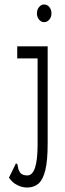

<svg xmlns="http://www.w3.org/2000/svg" viewBox="-20 -664 290 858"><path d="M101 174Q79 174 57 163Q35 152 20 130L47 75L51 66L57 69Q60 77 61 86.5Q62 96 72 110Q83 120 102 120Q148 120 148 -18V-403H57V-457H193V-22Q193 54 182.5 96.5Q172 139 152 156.5Q132 174 101 174ZM177 -565Q164 -565 154.5 -576.5Q145 -588 145 -604Q145 -621 154.5 -632.5Q164 -644 177 -644Q191 -644 200.5 -632.5Q210 -621 210 -604Q210 -588 200.5 -576.5Q191 -565 177 -565Z"/></svg>

Font: Inconsolata UltraCondensed
Style: Regular
Weight: 400
Width: 1
Monospace: yes
Designer: Raph Levien, Cyreal, Brenton Simpson
Foundry: Raph Levien, Cyreal, Google
Version: Version 3.001; ttfautohint (v1.8.2.53-6de2)